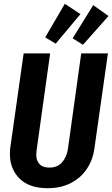

<svg xmlns="http://www.w3.org/2000/svg" viewBox="-20 -972 589 1007"><path d="M475 -192Q467 -134 436 -87Q405 -40 352.5 -12.5Q300 15 230 15Q133 15 82.5 -35.5Q32 -86 32 -164Q32 -186 34 -198L104 -692H243L172 -184Q170 -168 170 -162Q170 -130 187 -111.5Q204 -93 239 -93Q281 -93 305 -120Q329 -147 336 -189L406 -692H546ZM402 -898 272 -743 217 -776 320 -952ZM549 -888 415 -737 361 -771 469 -945Z"/></svg>

Font: Fira Sans Compressed SemiBold
Style: Italic
Weight: 600
Width: 1
Italic angle: -8°
Designer: bBox Type GmbH & Carrois Corporate GbR & Edenspiekermann AG
Foundry: bBox Type GmbH & Carrois Corporate GbR & Edenspiekermann AG
Version: Version 4.301